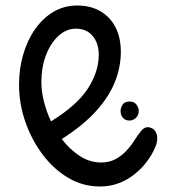

<svg xmlns="http://www.w3.org/2000/svg" viewBox="-20 -661 616 696"><path d="M418 -473Q418 -418 396.5 -364Q375 -310 328 -258Q281 -206 204 -157Q232 -120 268.5 -96Q305 -72 347 -72Q375 -72 397.5 -83.5Q420 -95 438.5 -115Q457 -135 471 -158Q482 -175 492.5 -187.5Q503 -200 516 -200Q523 -200 531 -196Q539 -192 544.5 -183Q550 -174 550 -159Q550 -146 544 -130.5Q538 -115 529 -100Q498 -48 449.5 -16.5Q401 15 342 15Q280 15 227 -16.5Q174 -48 134 -101.5Q94 -155 71.5 -220.5Q49 -286 49 -354Q49 -411 64 -463Q79 -515 107 -555Q135 -595 173.5 -618Q212 -641 260 -641Q308 -641 343.5 -620.5Q379 -600 398.5 -562.5Q418 -525 418 -473ZM130 -364Q130 -329 139.5 -292Q149 -255 165 -221Q259 -279 298.5 -340Q338 -401 338 -463Q338 -504 316 -530.5Q294 -557 255 -557Q220 -557 191.5 -530.5Q163 -504 146.5 -460.5Q130 -417 130 -364ZM417 -259Q417 -269 424 -281Q431 -293 450 -293Q467 -293 475 -281.5Q483 -270 483 -259Q483 -244 473 -234Q463 -224 449 -224Q435 -224 426 -233.5Q417 -243 417 -259Z"/></svg>

Font: Playpen Sans Hebrew
Style: Regular
Weight: 400
Designer: Tom Grace, Laura Meseguer, Veronika Burian, José Scaglione
Foundry: TypeTogether
Version: Version 2.000